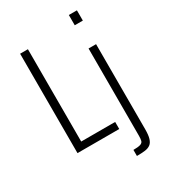

<svg xmlns="http://www.w3.org/2000/svg" viewBox="-223 -850 1017 1151"><g transform="rotate(-30 285.5 -275.0)"><path d="M76 0V-688H130V-49H365V0ZM445 -672V-743H501V-672ZM376 193V151Q409 151 424.5 146Q440 141 443.5 128.5Q447 116 447 95V-510H499V80Q499 119 492 142Q485 165 470.5 176Q456 187 433 190Q410 193 376 193Z"/></g></svg>

Font: Saira Condensed Light
Style: Regular
Weight: 300
Width: 3
Designer: Hector Gatti with collaboration of the Omnibus-Type team
Foundry: Omnibus-Type
Version: Version 1.101